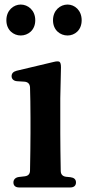

<svg xmlns="http://www.w3.org/2000/svg" viewBox="-20 -817 388 844"><path d="M71 -661C103 -661 135 -684 135 -728C135 -772 103 -797 71 -797C40 -797 8 -772 8 -728C8 -684 40 -661 71 -661ZM55 -460 87 -458C102 -457 111 -449 112 -433C113 -395 114 -354 114 -301V-232C114 -188 113 -121 112 -68C112 -52 104 -44 89 -42L63 -39C48 -37 39 -28 39 -15C39 -1 48 7 64 7H289C305 7 314 -1 314 -15C314 -29 305 -36 290 -38L270 -40C255 -42 247 -51 247 -66C246 -120 245 -187 245 -232V-385L248 -521C248 -535 246 -541 242 -545C238 -548 229 -548 217 -545L53 -506C38 -502 31 -494 31 -482C31 -470 40 -461 55 -460ZM213 -728C213 -684 245 -661 277 -661C308 -661 339 -684 339 -728C339 -772 308 -797 277 -797C245 -797 213 -772 213 -728Z"/></svg>

Font: 寒蝉锦书宋Pro Soft
Style: Regular
Weight: 700
Designer: 寒蝉锦书宋{Warren} 思源宋体{Ryoko NISHIZUKA 西塚涼子 (kana & ideographs); Frank Grießhammer (Latin, Greek & Cyrillic); Wenlong ZHANG 
Foundry: Adobe & ChillType
Version: Version 2.000;Glyphs 3.1.1 (3135)